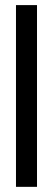

<svg xmlns="http://www.w3.org/2000/svg" viewBox="-20 -725 206 745"><path d="M42 0V-705.2H123.6V0Z"/></svg>

Font: Stick No Bills ExtraLight
Style: Regular
Weight: 200
Designer: Kosala Senevirathne, Siva Puranthara, Lasantha Premarathna, Tharique Azeez
Foundry: mooniak
Version: Version 2.000